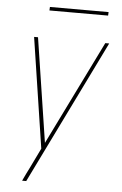

<svg xmlns="http://www.w3.org/2000/svg" viewBox="-60 -721 619 978"><g transform="rotate(5 250.0 -232.0)"><path d="M91 215Q99 197 108 179Q117 161 126 143L174 44L88 -520H108L190 13L452 -520H472L112 215ZM154 -661 155 -679H455L454 -661Z"/></g></svg>

Font: Iosevka Thin Oblique
Style: Regular
Weight: 100
Italic angle: -9°
Monospace: yes
Designer: Belleve Invis
Foundry: Belleve Invis
Version: Version 32.5.0; ttfautohint (v1.8.4)